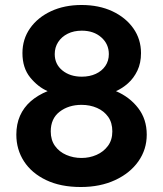

<svg xmlns="http://www.w3.org/2000/svg" viewBox="-20 -735 654 770"><path d="M304 15Q223 15 165 -12.8Q107 -40.5 76.2 -88Q45.5 -135.5 45.5 -195Q45.5 -237 60.2 -270.5Q75 -304 103.2 -328.8Q131.5 -353.5 171 -369.5Q132.5 -386 101.2 -424.2Q70 -462.5 70 -522Q70 -578 100.5 -621.5Q131 -665 184.5 -690Q238 -715 307 -715Q377 -715 430.8 -689.8Q484.5 -664.5 515 -621Q545.5 -577.5 545.5 -522Q545.5 -482 531 -451.8Q516.5 -421.5 493.5 -401Q470.5 -380.5 445 -369.5Q500 -346 534.2 -301.5Q568.5 -257 568.5 -195Q568.5 -135.5 535 -88Q501.5 -40.5 441.8 -12.8Q382 15 304 15ZM307 -101.5Q339 -101.5 367 -113.8Q395 -126 412.8 -149.8Q430.5 -173.5 430.5 -208Q430.5 -243 413.8 -266.5Q397 -290 369 -302.2Q341 -314.5 307 -314.5Q255 -314.5 219.2 -287Q183.5 -259.5 183.5 -208Q183.5 -173.5 200.5 -149.8Q217.5 -126 245.8 -113.8Q274 -101.5 307 -101.5ZM308 -427.5Q339.5 -427.5 364 -438.8Q388.5 -450 402.5 -470.5Q416.5 -491 416.5 -518Q416.5 -558.5 386.2 -585.2Q356 -612 308 -612Q276 -612 251.5 -599.8Q227 -587.5 213.2 -566.2Q199.5 -545 199.5 -518Q199.5 -477.5 230.2 -452.5Q261 -427.5 308 -427.5Z"/></svg>

Font: Geologica SemiBold
Style: Regular
Weight: 600
Designer: Sindre Bremnes, Frode Helland
Foundry: Monokrom Skriftforlag AS
Version: Version 1.010;gftools[0.9.28]